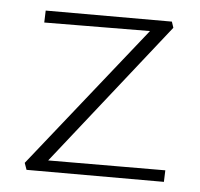

<svg xmlns="http://www.w3.org/2000/svg" viewBox="-38 -439 500 479"><g transform="rotate(5 211.5 -200.0)"><path d="M39 -17 333 -386 355 -372 57 -370 58 -400H374L379 -385L84 -12L64 -28L390 -29L389 0H45Z"/></g></svg>

Font: Ysabeau Infant ExtraLight
Style: Regular
Weight: 250
Designer: Christian Thalmann (Catharsis Fonts)
Version: Version 2.001;gftools[0.9.30]; featfreeze: ss01,ss02,lnum